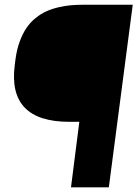

<svg xmlns="http://www.w3.org/2000/svg" viewBox="-20 -800 589 820"><path d="M283.2 0 318.8 -279.8H275.9Q11.7 -279.8 43 -522L45.9 -544.9Q51.3 -587.4 64 -622.1Q76.7 -656.7 93.3 -680.9Q109.9 -705.1 132.3 -723.1Q154.8 -741.2 178 -751.7Q201.2 -762.2 229.5 -768.8Q257.8 -775.4 283 -777.6Q308.1 -779.8 337.9 -779.8H546.9L444.8 0Z"/></svg>

Font: Cooper Hewitt
Style: Bold Italic
Weight: 712
Designer: Village Type and Design LLC
Foundry: Cooper Hewitt Smithsonian Design Museum
Version: 1.000